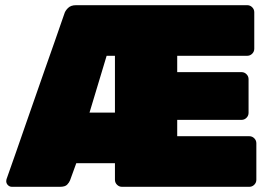

<svg xmlns="http://www.w3.org/2000/svg" viewBox="-20 -720 1045 740"><path d="M26 0Q17 0 10.5 -6.5Q4 -13 4 -22Q4 -26 5 -29Q24 -82 42.5 -135.5Q61 -189 79.5 -242Q98 -295 116.5 -348Q135 -401 153.5 -454Q172 -507 191 -560.5Q210 -614 228 -667Q231 -678 242 -689Q253 -700 273 -700H933Q944 -700 952 -692Q960 -684 960 -673V-532Q960 -521 952 -513Q944 -505 933 -505H663V-442H911Q922 -442 930 -434Q938 -426 938 -415V-285Q938 -274 930 -266Q922 -258 911 -258H663V-195H941Q952 -195 960 -187Q968 -179 968 -168V-27Q968 -16 960 -8Q952 0 941 0H450Q439 0 431 -8Q423 -16 423 -27V-91H274Q271 -83 268 -74.5Q265 -66 262 -58Q259 -50 256 -41.5Q253 -33 250 -25Q247 -17 239 -8.5Q231 0 211 0ZM325 -286H423V-505H391Z"/></svg>

Font: Rubik Light Black
Style: Regular
Weight: 900
Version: Version 2.104